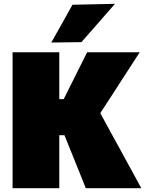

<svg xmlns="http://www.w3.org/2000/svg" viewBox="-20 -987 769 1007"><path d="M46 0V-713H291V-467H314L437 -713H713Q676.5 -657 641 -602Q605.5 -547 569 -490.5L506 -393.5L574 -269Q597.5 -226.5 624.5 -177Q651.5 -127.5 677 -80.8Q702.5 -34 721 0H430Q413 -43 397.5 -81.2Q382 -119.5 367 -156.5L318 -278H291V0ZM249 -764Q277 -813.5 304.8 -863Q332.5 -912.5 360 -962L583 -967Q537.5 -914.5 493 -864Q448.5 -813.5 407 -766Z"/></svg>

Font: Commissioner Black
Style: Regular
Weight: 900
Designer: Kostas Bartsokas
Foundry: Kostas Bartsokas
Version: Version 1.000; ttfautohint (v1.8.3)